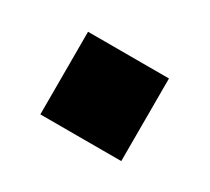

<svg xmlns="http://www.w3.org/2000/svg" viewBox="-48 -214 312 285"><g transform="rotate(30 107.5 -71.0)"><path d="M38.1 -141.6H176.8V0H38.1Z"/></g></svg>

Font: Altinn-DIN Exp
Style: DINExp-Bold
Weight: 700
Width: 7
Designer: Charles Nix
Foundry: Altinn
Version: Version 2.00